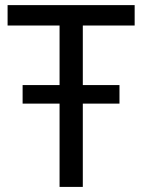

<svg xmlns="http://www.w3.org/2000/svg" viewBox="-20 -734 559 754"><path d="M213.9 -399.9V-633.8H9.8V-713.9H508.8V-633.8H305.2V-399.9H449.2V-327.1H305.2V0H213.9V-327.1H68.8V-399.9Z"/></svg>

Font: Droid Sans
Style: Regular
Weight: 400
Foundry: Ascender Corporation
Version: Version 1.00 build 114